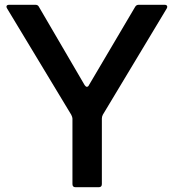

<svg xmlns="http://www.w3.org/2000/svg" viewBox="-20 -783 727 803"><path d="M296 0Q283 0 283 -13V-287Q283 -293 278 -303L10 -747Q7 -752 7 -755Q7 -763 19 -763H128Q139 -763 143 -754L334 -427Q339 -420 343 -420Q349 -420 352 -427L545 -754Q550 -763 560 -763H668Q676 -763 678.5 -758.5Q681 -754 677 -747L410 -303Q406 -295 406 -287V-13Q406 0 393 0Z"/></svg>

Font: Open Sauce Two Medium
Style: Regular
Weight: 500
Designer: Alfredo Marco Pradil
Foundry: Creative Sauce Fz LLC
Version: Version 1.477